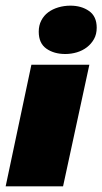

<svg xmlns="http://www.w3.org/2000/svg" viewBox="-30 -659 362 679"><path d="M193 0H-10L81 -430H286ZM312 -561Q312 -538 302.5 -521Q293 -504 277.5 -492Q262 -480 242 -474Q222 -468 201 -468Q161 -468 134 -487Q107 -506 107 -547Q107 -569 116 -586.5Q125 -604 140.5 -615.5Q156 -627 176.5 -633Q197 -639 219 -639Q258 -639 285 -620Q312 -601 312 -561Z"/></svg>

Font: Racing Sans One
Style: Regular
Weight: 400
Designer: Pablo Impallari, Rodrigo Fuenzalida
Foundry: Pablo Impallari, Rodrigo Fuenzalida
Version: Version 1.001; ttfautohint (v0.8) -G 200 -r 50